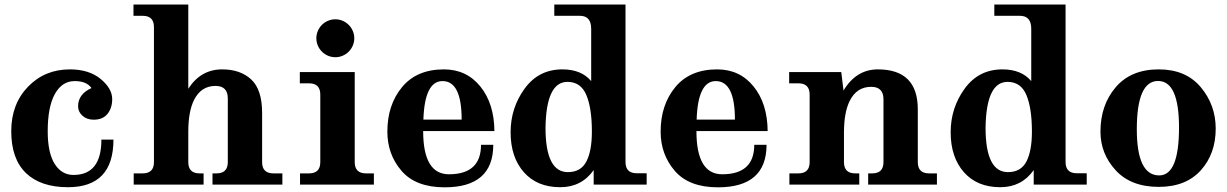

<svg xmlns="http://www.w3.org/2000/svg" viewBox="-20 -801 5323 833"><path d="M274.9 11.2Q156.2 11.2 92.5 -50.3Q28.8 -111.8 28.8 -231.9Q28.8 -349.6 101.6 -424.8Q174.3 -500 283.2 -500Q366.2 -500 416.5 -458.5Q466.8 -417 466.8 -371.1Q466.8 -332.5 446.5 -307.1Q426.3 -281.7 386.2 -281.7Q356.9 -281.7 337.9 -298.8Q318.8 -315.9 318.8 -339.8Q318.8 -393.1 377 -418.9Q356 -449.2 304.2 -449.2Q249 -449.2 218 -393.1Q187 -336.9 187 -231.9Q187 -137.7 217.3 -89.8Q247.6 -42 298.8 -42Q419.9 -42 419.9 -195.3H472.2Q472.2 11.2 274.9 11.2Z M1205.1 0H901.9V-48.8H919.4Q968.3 -48.8 968.3 -97.7V-374Q968.3 -428.2 915 -428.2Q852.1 -428.2 821.8 -367.2Q796.9 -316.9 796.9 -230V-97.7Q796.9 -48.8 845.7 -48.8H863.3V0H560.1V-48.8H599.1Q647.9 -48.8 647.9 -97.7V-683.6Q647.9 -732.4 599.1 -732.4H559.1V-781.2H796.9V-416Q851.1 -500 943.8 -500Q1022.9 -500 1070.1 -456.1Q1117.2 -412.1 1117.2 -311V-97.7Q1117.2 -48.8 1166 -48.8H1205.1Z M1602.1 0H1281.7V-48.8H1320.8Q1369.6 -48.8 1369.6 -97.7V-390.6Q1369.6 -439.5 1320.8 -439.5H1280.8V-488.3H1519V-97.7Q1519 -48.8 1567.9 -48.8H1602.1ZM1435.1 -552.7Q1418.5 -552.7 1403.3 -559.1Q1388.2 -565.4 1376.7 -576.9Q1365.2 -588.4 1358.9 -603.5Q1352.5 -618.7 1352.5 -635.3Q1352.5 -651.4 1358.9 -666.5Q1365.2 -681.6 1376.7 -693.1Q1388.2 -704.6 1403.3 -710.9Q1418.5 -717.3 1435.1 -717.3Q1451.2 -717.3 1466.3 -710.9Q1481.4 -704.6 1492.9 -693.1Q1504.4 -681.6 1510.7 -666.5Q1517.1 -651.4 1517.1 -635.3Q1517.1 -618.7 1510.7 -603.5Q1504.4 -588.4 1492.9 -576.9Q1481.4 -565.4 1466.3 -559.1Q1451.2 -552.7 1435.1 -552.7Z M1909.2 11.7Q1783.7 11.7 1722.2 -59.6Q1660.6 -130.9 1660.6 -230Q1660.6 -346.2 1724.4 -423.1Q1788.1 -500 1905.8 -500Q2003.9 -500 2064 -425.8Q2124 -351.6 2125 -232.4H1815.9Q1815.9 -44.9 1927.7 -44.9Q2066.9 -44.9 2066.9 -172.9H2120.1Q2120.1 11.7 1909.2 11.7ZM1982.9 -282.2Q1982.9 -449.2 1899.9 -449.2Q1822.3 -449.2 1816.9 -282.2Z M2410.6 11.2Q2310.1 11.2 2252.7 -54Q2195.3 -119.1 2195.3 -227.1Q2195.3 -333 2256.1 -416.5Q2316.9 -500 2419.9 -500Q2502 -500 2544.9 -449.2V-675.8Q2544.9 -732.4 2496.1 -732.4H2384.8V-781.2H2693.8V-98.1Q2693.8 -49.3 2742.7 -49.3H2785.6V0H2555.7V-63Q2502.9 11.2 2410.6 11.2ZM2443.8 -54.2Q2500 -54.2 2523.9 -100.1Q2547.9 -146 2547.9 -230Q2547.9 -331.5 2523.9 -388.7Q2500 -445.8 2441.9 -445.8Q2349.6 -445.8 2346.7 -247.1Q2346.7 -54.2 2443.8 -54.2Z M3094.7 11.7Q2969.2 11.7 2907.7 -59.6Q2846.2 -130.9 2846.2 -230Q2846.2 -346.2 2909.9 -423.1Q2973.6 -500 3091.3 -500Q3189.5 -500 3249.5 -425.8Q3309.6 -351.6 3310.5 -232.4H3001.5Q3001.5 -44.9 3113.3 -44.9Q3252.4 -44.9 3252.4 -172.9H3305.7Q3305.7 11.7 3094.7 11.7ZM3168.5 -282.2Q3168.5 -449.2 3085.4 -449.2Q3007.8 -449.2 3002.4 -282.2Z M4044.9 0H3746.6V-48.8H3764.2Q3813 -48.8 3813 -97.7V-370.1Q3813 -424.3 3759.8 -424.3Q3696.8 -424.3 3666.5 -363.3Q3641.6 -313 3641.6 -226.1V-97.7Q3641.6 -48.8 3690.4 -48.8H3708V0H3404.8V-48.8H3443.8Q3492.7 -48.8 3492.7 -97.7V-390.6Q3492.7 -439.5 3443.8 -439.5H3403.8V-488.3H3629.9L3639.6 -408.2Q3694.8 -500 3788.6 -500Q3961.9 -500 3961.9 -326.7V-97.7Q3961.9 -48.8 4010.7 -48.8H4044.9Z M4319.8 11.2Q4219.2 11.2 4161.9 -54Q4104.5 -119.1 4104.5 -227.1Q4104.5 -333 4165.3 -416.5Q4226.1 -500 4329.1 -500Q4411.1 -500 4454.1 -449.2V-675.8Q4454.1 -732.4 4405.3 -732.4H4293.9V-781.2H4603V-98.1Q4603 -49.3 4651.9 -49.3H4694.8V0H4464.8V-63Q4412.1 11.2 4319.8 11.2ZM4353 -54.2Q4409.2 -54.2 4433.1 -100.1Q4457 -146 4457 -230Q4457 -331.5 4433.1 -388.7Q4409.2 -445.8 4351.1 -445.8Q4258.8 -445.8 4255.9 -247.1Q4255.9 -54.2 4353 -54.2Z M5007.3 9.8Q4886.7 9.8 4820.6 -62Q4754.4 -133.8 4754.4 -230Q4754.4 -345.2 4820.6 -422.6Q4886.7 -500 5007.3 -500Q5125 -500 5189.7 -422.6Q5254.4 -345.2 5254.4 -243.2Q5254.4 -133.8 5189.7 -62Q5125 9.8 5007.3 9.8ZM5009.3 -40Q5095.2 -40 5095.2 -247.6Q5095.2 -449.7 5004.4 -449.7Q4912.1 -449.7 4912.1 -240.2Q4912.1 -40 5009.3 -40Z"/></svg>

Font: Munson
Style: Bold
Weight: 700
Designer: Paul James MIller
Foundry: High-Logic / Made with FontCreator
Version: Version 2.10;May 5, 2019;FontCreator 11.5.0.2430 64-bit